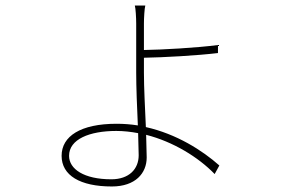

<svg xmlns="http://www.w3.org/2000/svg" viewBox="-20 -627 1040 695"><path d="M480 -145 482 -65C482 -15 447 22 383 22C284 22 230 -15 230 -63C230 -123 304 -153 401 -153C427 -153 454 -150 480 -145ZM506 -607H468C471 -598 473 -562 473 -542C473 -508 473 -408 473 -364C473 -312 476 -237 479 -173C454 -177 428 -179 402 -179C272 -179 203 -134 203 -63C203 8 270 48 385 48C470 48 511 0 511 -57L509 -139C607 -114 698 -58 757 3L774 -28C712 -83 619 -142 508 -167C505 -234 501 -310 501 -364V-418C570 -419 695 -426 769 -435V-464C692 -454 568 -447 501 -446V-542C501 -561 503 -597 506 -607Z"/></svg>

Font: Harano Aji Gothic KR ExtraLight
Style: Regular
Weight: 250
Foundry: Masamichi Hosoda
Version: HaranoAjiGothicKR-ExtraLight version 20220220;ttx 4.29.1